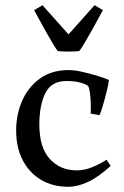

<svg xmlns="http://www.w3.org/2000/svg" viewBox="-20 -701 475 737"><path d="M362 -259 328 -265Q329 -280 328.5 -301.5Q328 -323 325.5 -343Q323 -363 318 -371Q308 -379 286.5 -384.5Q265 -390 235 -390Q177 -390 154 -343.5Q131 -297 131 -223Q131 -135 171 -91Q211 -47 275 -47Q304 -47 334.5 -59.5Q365 -72 389 -88L405 -64Q356 -20 316.5 -2Q277 16 242 16Q183 16 138 -10.5Q93 -37 67.5 -85.5Q42 -134 42 -200Q42 -262 65.5 -315Q89 -368 134 -400Q179 -432 243 -432Q266 -432 297 -425Q328 -418 356.5 -409Q385 -400 398 -394Q397 -381 390.5 -354Q384 -327 376 -299.5Q368 -272 362 -259ZM111 -662Q114 -657 126 -634.5Q138 -612 154 -583.5Q170 -555 183.5 -532.5Q197 -510 202 -505Q208 -504 219.5 -503.5Q231 -503 243 -503Q254 -503 266 -503.5Q278 -504 284 -505Q289 -510 302.5 -532.5Q316 -555 332 -583.5Q348 -612 360 -634.5Q372 -657 375 -662L343 -681L243 -569L143 -681Z"/></svg>

Font: Buenard
Style: Regular
Weight: 400
Version: Version 2.000